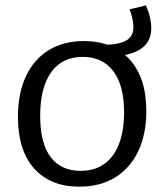

<svg xmlns="http://www.w3.org/2000/svg" viewBox="-20 -691 617 720"><path d="M276.3 9Q169.7 9 108.5 -58.7Q47.3 -126.3 47.3 -252.3Q47.3 -340.3 76.8 -404Q106.3 -467.7 161.8 -502.3Q217.3 -537 294.7 -537Q403.7 -537 466.2 -468Q528.7 -399 528.7 -274.3Q528.7 -188.3 498.7 -124.7Q468.7 -61 412.5 -26Q356.3 9 276.3 9ZM282 -50.3Q335.3 -50.3 371.5 -76.5Q407.7 -102.7 426.5 -152Q445.3 -201.3 445.3 -270Q445.3 -371 404.7 -424.3Q364 -477.7 290 -477.7Q213 -477.7 171.8 -420Q130.7 -362.3 130.7 -257.3Q130.7 -153.7 169.8 -102Q209 -50.3 282 -50.3ZM392 -479.7 369.7 -522.7Q427.3 -523.7 453.8 -539.3Q480.3 -555 480.3 -589.3Q480.3 -603 476.7 -619.8Q473 -636.7 466.3 -656L527 -670.7Q538 -646 542.7 -624.8Q547.3 -603.7 547.3 -585.3Q547.3 -533.7 507.5 -507.2Q467.7 -480.7 392 -479.7Z"/></svg>

Font: Bitter Thin
Style: Regular
Weight: 100
Designer: Sol Matas, and Bitter project Authors
Foundry: Sol Matas
Version: Version 2.002